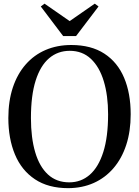

<svg xmlns="http://www.w3.org/2000/svg" viewBox="-20 -992 742 1024"><path d="M344 11.5Q237.5 11.5 166.2 -36Q95 -83.5 59.8 -168Q24.5 -252.5 24.5 -362.5Q24.5 -453.5 48.5 -525.5Q72.5 -597.5 117 -648.2Q161.5 -699 223.2 -725.5Q285 -752 360 -752Q466 -752 536.5 -706Q607 -660 642 -577Q677 -494 677 -382.5Q677 -291.5 653.2 -219Q629.5 -146.5 585.2 -95Q541 -43.5 480 -16.2Q419 11 344 11.5ZM349.5 -19.5Q412.5 -19.5 459 -60.2Q505.5 -101 531 -181.5Q556.5 -262 556.5 -382.5Q556.5 -482.5 533.5 -558.8Q510.5 -635 465 -678Q419.5 -721 352 -721Q288.5 -721 242 -681.5Q195.5 -642 170.2 -562.5Q145 -483 145 -362.5Q145 -257 167.8 -180Q190.5 -103 236 -61.2Q281.5 -19.5 349.5 -19.5ZM317 -799.5 197.5 -957.5 217.5 -972.5 351.5 -879.5 485.5 -972.5 505.5 -957.5 385.5 -799.5Z"/></svg>

Font: Merriweather 120pt
Style: Regular
Weight: 400
Version: Version 2.100